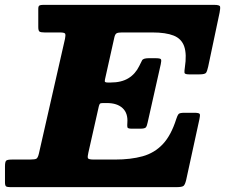

<svg xmlns="http://www.w3.org/2000/svg" viewBox="-68 -770 925 790"><path d="M338.5 -332Q340.5 -340 343 -343Q345.5 -346 355.5 -346H372Q414 -346 436.5 -325Q459 -304 456 -265Q455 -252.5 456.2 -246.5Q457.5 -240.5 474 -240.5H508.5Q527.5 -240.5 532 -245.8Q536.5 -251 539.5 -266L593.5 -506Q597 -521.5 594.2 -526Q591.5 -530.5 572 -530.5H544Q521 -530.5 516.5 -521.5Q512 -512.5 505 -498.5Q489 -465.5 460.2 -448Q431.5 -430.5 387.5 -430.5H375Q367 -430.5 364.5 -432.8Q362 -435 364 -443.5L402.5 -616Q405.5 -629.5 411.8 -633Q418 -636.5 434 -636.5H558.5Q614.5 -636.5 646.8 -623.5Q679 -610.5 690 -578.8Q701 -547 692.5 -491.5Q690.5 -478.5 691 -471.2Q691.5 -464 709.5 -464H752.5Q775.5 -464 780 -470.8Q784.5 -477.5 788.5 -495.5L835.5 -718Q839 -735.5 837.5 -742.8Q836 -750 813 -750H109.5Q98.5 -750 94 -747.2Q89.5 -744.5 89.5 -733.5V-658.5Q89.5 -643 95 -639.8Q100.5 -636.5 115 -636.5H178Q198 -636.5 200.2 -631Q202.5 -625.5 199.5 -610.5L92 -138Q88 -121 82 -117.2Q76 -113.5 54.5 -113.5H-18.5Q-37.5 -113.5 -42.5 -109Q-47.5 -104.5 -47.5 -85V-20Q-47.5 -6.5 -43 -3.2Q-38.5 0 -25.5 0H657.5Q681 0 687.2 -5.2Q693.5 -10.5 698 -29.5L752.5 -279.5Q756 -295 754 -300.5Q752 -306 731 -306H691Q671 -306 666.5 -300.5Q662 -295 657.5 -281Q636 -213 601.8 -176.8Q567.5 -140.5 518.8 -127Q470 -113.5 405.5 -113.5H318.5Q296 -113.5 293.8 -119.2Q291.5 -125 295.5 -141.5Z"/></svg>

Font: Besley ExtraBold
Style: Italic
Weight: 800
Italic angle: -13°
Designer: Owen Earl
Foundry: indestructible type*
Version: Version 2.001